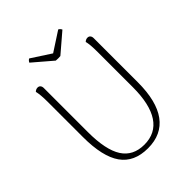

<svg xmlns="http://www.w3.org/2000/svg" viewBox="-239 -982 1124 1124"><g transform="rotate(-45 323.0 -420.0)"><path d="M553 -304Q553 -148 494.5 -68Q436 12 322 12Q208 12 153.5 -65Q99 -142 99 -304V-594Q99 -656 91 -686Q102 -697 116 -697Q127 -697 133.5 -689.5Q140 -682 140 -669V-304Q140 -157 184.5 -87.5Q229 -18 322 -18Q416 -18 464 -90.5Q512 -163 512 -304V-594Q512 -661 504 -686Q515 -697 529 -697Q540 -697 546.5 -689.5Q553 -682 553 -669ZM322 -732Q309 -732 303 -733L185 -834Q192 -848 202 -852L322 -774L442 -852Q447 -850 452 -844.5Q457 -839 459 -834L341 -733Q335 -732 322 -732Z"/></g></svg>

Font: Arima Madurai ExtraLight
Style: Regular
Weight: 275
Designer: Joana Correia and Natanael Gama
Foundry: NDISCOVER
Version: Version 1.020